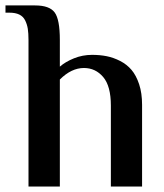

<svg xmlns="http://www.w3.org/2000/svg" viewBox="-39 -680 597 700"><path d="M64.9 0V-534.2Q64.9 -559.1 62.3 -575.4Q59.6 -591.8 52.5 -606Q45.4 -620.1 31.2 -627Q17.1 -633.8 -4.9 -633.8H-19V-660.2H88.9Q141.6 -660.2 160.4 -634.5Q179.2 -608.9 179.2 -534.2V-437Q199.2 -454.6 230.5 -467.3Q261.7 -480 296.9 -480Q325.2 -480 349.9 -475.1Q374.5 -470.2 398.9 -457.8Q423.3 -445.3 440.4 -425.3Q457.5 -405.3 468.3 -372.8Q479 -340.3 479 -297.9V0H365.2V-294.9Q365.2 -366.2 337.2 -399.2Q309.1 -432.1 267.1 -432.1Q221.2 -432.1 179.2 -390.1V0Z"/></svg>

Font: El Messiri SemiBold
Style: Regular
Weight: 600
Designer: Mohamed Gaber
Foundry: Kief Type Foundry
Version: Version 2.007;PS 002.007;hotconv 1.0.88;makeotf.lib2.5.64775